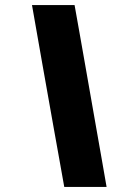

<svg xmlns="http://www.w3.org/2000/svg" viewBox="-20 -733 499 753"><path d="M232 0Q222 -55 212.8 -107.5Q203.5 -160 191 -229L147.5 -474Q135 -546.5 125.2 -600.8Q115.5 -655 105.5 -713H272.5Q283 -655 292.5 -600.8Q302 -546.5 314.5 -476L358 -228Q370 -160 379.2 -107.8Q388.5 -55.5 398 0Z"/></svg>

Font: Commissioner ExtraBold
Style: Italic
Weight: 800
Italic angle: -12°
Designer: Kostas Bartsokas
Foundry: Kostas Bartsokas
Version: Version 1.000; ttfautohint (v1.8.3)